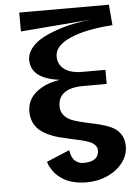

<svg xmlns="http://www.w3.org/2000/svg" viewBox="-65 -826 806 1112"><g transform="rotate(-5 338.5 -270.0)"><path d="M274.9 -215.8Q274.9 -182.6 294.9 -160.6Q314.9 -138.7 346.9 -127.7Q378.9 -116.7 417.5 -108.6Q456.1 -100.6 494.6 -91.1Q533.2 -81.5 565.2 -66.9Q597.2 -52.2 617.2 -23.2Q637.2 5.9 637.2 47.9Q637.2 100.1 603.3 143.8Q569.3 187.5 513.7 212.2Q458 236.8 395 236.8Q356 236.8 322.8 229.2Q289.6 221.7 267.6 209.5Q245.6 197.3 228.3 182.4Q210.9 167.5 201.2 152.6Q191.4 137.7 185.1 125.5Q178.7 113.3 176.8 105.5L174.8 98.1L309.1 42Q309.1 45.4 309.8 50.8Q310.5 56.2 314.9 70.1Q319.3 84 326.7 94.7Q334 105.5 349.6 114.3Q365.2 123 386.2 123Q474.1 123 474.1 57.1Q474.1 39.1 461.2 25.9Q448.2 12.7 426.5 4.6Q404.8 -3.4 376.7 -10Q348.6 -16.6 317.4 -23.2Q286.1 -29.8 254.9 -38.1Q223.6 -46.4 195.6 -59.6Q167.5 -72.8 145.8 -90.6Q124 -108.4 111.1 -136.5Q98.1 -164.6 98.1 -200.2Q98.1 -269 152.8 -313Q207.5 -356.9 291 -368.2Q123 -388.7 123 -499Q123 -534.7 147.7 -565.9Q172.4 -597.2 211.4 -619.1Q250.5 -641.1 301.8 -658.4Q353 -675.8 402.8 -685.5Q452.6 -695.3 502 -700.2L89.8 -667V-776.9H610.8L621.1 -657.2Q459.5 -646 371.3 -605.7Q283.2 -565.4 283.2 -504.9Q283.2 -457.5 319.8 -430.2Q356.4 -402.8 423.8 -402.8H558.1V-320.8H420.9Q349.6 -320.8 312.3 -294.2Q274.9 -267.6 274.9 -215.8Z"/></g></svg>

Font: Sporting Grotesque
Style: Bold
Weight: 700
Designer: Lucas LE BIHAN
Foundry: Lucas LE BIHAN
Version: Version 2.002;PS 2.2;hotconv 1.0.88;makeotf.lib2.5.647800